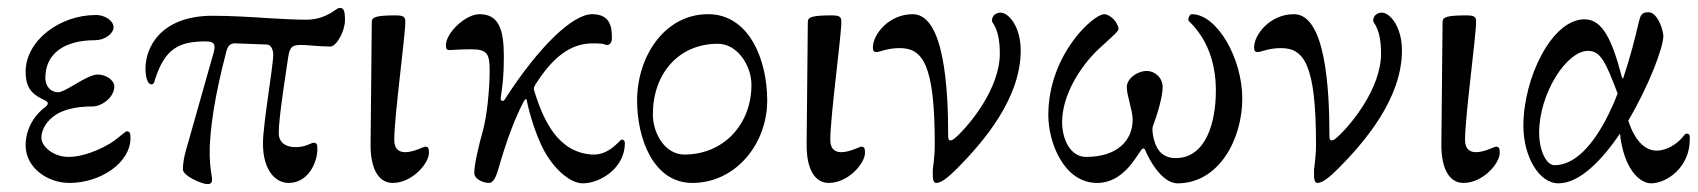

<svg xmlns="http://www.w3.org/2000/svg" viewBox="-20 -450 4306 487"><path d="M156 14C235 14 311 -37 311 -100C311 -113 309 -117 301 -117C299 -117 292 -110 280 -101C257 -81 200 -52 154 -52C115 -52 85 -79 85 -100C85 -129 109 -157 142 -169C170 -179 197 -180 215 -180C238 -180 270 -203 270 -231C270 -246 249 -261 228 -261C200 -261 147 -216 127 -216C110 -216 95 -230 95 -252C95 -315 144 -348 221 -348C245 -348 268 -364 268 -381C268 -398 245 -412 224 -412C130 -412 45 -346 45 -268C45 -220 68 -208 95 -195C105 -190 102 -184 93 -177C83 -170 45 -137 45 -81C45 -26 99 14 156 14Z M506 17C520 17 519 8 516 -10C514 -23 511 -44 512 -77C514 -126 523 -201 554 -319C558 -335 565 -341 579 -340L657 -337C667 -337 673 -324 673 -312C673 -280 647 -136 647 -86C647 -19 678 14 712 14C762 14 785 -38 785 -72C785 -83 784 -88 775 -88C773 -88 767 -85 759 -82C749 -78 736 -76 725 -77C705 -78 687 -88 687 -113C687 -154 707 -276 711 -305C715 -333 723 -336 745 -336C759 -336 791 -332 818 -332C833 -332 855 -370 855 -399C855 -422 852 -430 842 -430C837 -430 830 -424 819 -417C805 -409 785 -400 757 -400C728 -400 695 -402 660 -404C614 -407 565 -410 519 -410C389 -410 349 -331 349 -276C349 -250 356 -236 364 -236C372 -236 372 -246 374 -251C399 -326 433 -345 502 -345C525 -345 527 -336 522 -317L460 -98C452 -70 444 -47 444 -20C444 -4 492 17 506 17Z M976 14C1026 14 1068 -36 1068 -62C1068 -73 1067 -78 1058 -78C1055 -78 1029 -64 1008 -64C994 -64 980 -70 980 -95C980 -155 1008 -358 1008 -394C1008 -405 1007 -411 984 -411C931 -411 923 -406 923 -394L920 -86C919 -19 942 14 976 14Z M1458 15C1503 15 1565 -24 1565 -87C1565 -91 1563 -96 1557 -96C1552 -96 1526 -55 1481 -58C1396 -64 1359 -142 1335 -220C1333 -226 1334 -229 1339 -237C1381 -303 1426 -340 1483 -340C1521 -340 1510 -336 1520 -336C1528 -336 1532 -344 1532 -352C1532 -375 1532 -414 1482 -414C1431 -414 1345 -328 1265 -205C1258 -194 1258 -194 1255 -194C1252 -194 1249 -197 1250 -201C1255 -238 1258 -255 1258 -307C1258 -376 1245 -414 1196 -414C1161 -414 1111 -367 1111 -335C1111 -325 1114 -323 1121 -323C1128 -323 1144 -325 1175 -325C1214 -325 1222 -315 1222 -273C1222 -221 1215 -156 1205 -119C1194 -80 1183 -33 1183 -12C1183 7 1210 14 1220 14C1234 14 1240 -8 1246 -28C1264 -90 1284 -146 1308 -192C1312 -199 1315 -201 1316 -196C1323 -160 1340 -106 1359 -70C1383 -24 1425 15 1458 15Z M1736 14C1846 14 1926 -85 1926 -195C1926 -299 1880 -414 1776 -414C1665 -414 1596 -306 1596 -195C1596 -97 1638 14 1736 14ZM1716 -58C1667 -58 1636 -111 1636 -160C1636 -263 1701 -339 1801 -339C1850 -339 1886 -284 1886 -235C1886 -133 1814 -58 1716 -58Z M2082 14C2132 14 2174 -36 2174 -62C2174 -73 2173 -78 2164 -78C2161 -78 2135 -64 2114 -64C2100 -64 2086 -70 2086 -95C2086 -155 2114 -358 2114 -394C2114 -405 2113 -411 2090 -411C2037 -411 2029 -406 2029 -394L2026 -86C2025 -19 2048 14 2082 14Z M2355 14C2367 14 2384 1 2409 -24C2473 -89 2569 -199 2569 -322C2569 -383 2538 -418 2518 -418C2508 -418 2496 -412 2496 -397C2496 -391 2516 -379 2516 -314C2516 -226 2440 -134 2406 -103C2396 -94 2394 -94 2390 -94C2385 -94 2385 -102 2385 -107C2385 -226 2375 -414 2295 -414C2234 -414 2194 -362 2194 -330C2194 -320 2197 -318 2204 -318C2211 -318 2231 -328 2262 -328C2321 -328 2351 -286 2351 -84C2351 -49 2346 -23 2346 -20C2346 -1 2345 14 2355 14Z M2763 14C2829 14 2861 -52 2875 -70C2879 -75 2883 -74 2885 -69C2892 -51 2925 15 2967 15C3071 15 3131 -96 3131 -200C3131 -302 3067 -414 3003 -414C2998 -414 2994 -406 2994 -399C2994 -394 3064 -347 3064 -220C3064 -142 3040 -49 2962 -49C2922 -49 2911 -79 2906 -100C2904 -107 2902 -123 2904 -129C2915 -158 2929 -204 2929 -229C2929 -254 2908 -270 2889 -270C2864 -270 2838 -250 2838 -229C2838 -208 2853 -169 2853 -147C2853 -92 2812 -52 2735 -52C2693 -52 2674 -100 2674 -140C2674 -209 2720 -281 2765 -324C2794 -351 2817 -370 2817 -376C2817 -392 2796 -414 2781 -414C2753 -414 2639 -311 2639 -158C2639 -89 2678 14 2763 14Z M3322 14C3334 14 3351 1 3376 -24C3440 -89 3536 -199 3536 -322C3536 -383 3505 -418 3485 -418C3475 -418 3463 -412 3463 -397C3463 -391 3483 -379 3483 -314C3483 -226 3407 -134 3373 -103C3363 -94 3361 -94 3357 -94C3352 -94 3352 -102 3352 -107C3352 -226 3342 -414 3262 -414C3201 -414 3161 -362 3161 -330C3161 -320 3164 -318 3171 -318C3178 -318 3198 -328 3229 -328C3288 -328 3318 -286 3318 -84C3318 -49 3313 -23 3313 -20C3313 -1 3312 14 3322 14Z M3692 14C3742 14 3784 -36 3784 -62C3784 -73 3783 -78 3774 -78C3771 -78 3745 -64 3724 -64C3710 -64 3696 -70 3696 -95C3696 -155 3724 -358 3724 -394C3724 -405 3723 -411 3700 -411C3647 -411 3639 -406 3639 -394L3636 -86C3635 -19 3658 14 3692 14Z M3933 15C3986 15 4042 -42 4089 -111C4098 -25 4137 15 4168 15C4207 15 4266 -25 4266 -96C4266 -105 4267 -111 4258 -111C4254 -111 4252 -107 4247 -101C4234 -86 4209 -68 4182 -68C4155 -68 4128 -89 4110 -144C4162 -232 4199 -329 4199 -359C4199 -372 4185 -419 4161 -419C4144 -419 4141 -411 4137 -395C4126 -347 4113 -299 4098 -254C4097 -250 4095 -250 4094 -254C4069 -349 4045 -401 3999 -401C3916 -401 3844 -252 3844 -131C3844 -54 3883 15 3933 15ZM3923 -31C3902 -31 3884 -68 3884 -114C3884 -212 3953 -321 4008 -321C4040 -321 4053 -292 4083 -213C4076 -194 4068 -176 4060 -160C4022 -83 3975 -31 3923 -31Z"/></svg>

Font: Garamond-Math
Style: Regular
Weight: 400
Version: Version 2019-08-16